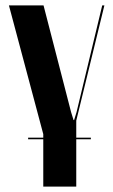

<svg xmlns="http://www.w3.org/2000/svg" viewBox="-20 -515 419 710"><path d="M262 -69V175H140V-19L13 -495H141L243 -100L252 -71H254L263 -100L358 -495H366ZM84 -6H316V0H84Z"/></svg>

Font: Moniqa Black Display
Style: Regular
Weight: 900
Designer: Rajesh Rajput
Foundry: Rajesh Rajput
Version: Version 1.000